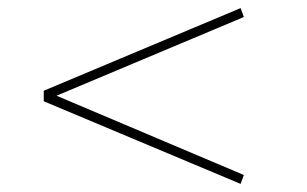

<svg xmlns="http://www.w3.org/2000/svg" viewBox="-20 -490 757 474"><path d="M574 -36 88 -240V-266L574 -470L582 -448L106 -248L107 -259L582 -58Z"/></svg>

Font: Lexend Zetta Thin
Style: Regular
Weight: 250
Version: Version 1.007